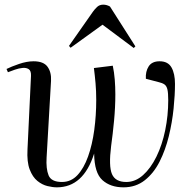

<svg xmlns="http://www.w3.org/2000/svg" viewBox="-20 -790 831 824"><path d="M464 -508Q470 -480 472.5 -448.5Q475 -417 475 -385Q475 -330 469.5 -272Q464 -214 457 -164Q446 -77 460.5 -43Q475 -9 522 -9Q561 -9 594 -38.5Q627 -68 651.5 -118Q676 -168 689 -231Q702 -294 702 -360Q702 -391 698.5 -406Q695 -421 686 -427.5Q677 -434 659 -438L606 -452Q604 -483 618 -505Q632 -527 665 -527Q701 -527 716 -500.5Q731 -474 731 -430Q731 -383 725 -324Q719 -265 704.5 -205.5Q690 -146 665 -96.5Q640 -47 601.5 -16.5Q563 14 510 14Q454 14 419.5 -17Q385 -48 384 -131Q338 14 224 14Q206 14 183.5 8.5Q161 3 140.5 -13.5Q120 -30 107.5 -62.5Q95 -95 98 -149L113 -464Q114 -486 103.5 -493Q93 -500 77 -498.5Q61 -497 44 -491L14 -480L8 -494Q28 -504 61.5 -515.5Q95 -527 124 -527Q167 -527 184 -503.5Q201 -480 199 -443L180 -114Q177 -66 188.5 -37.5Q200 -9 246 -9Q285 -9 312.5 -38.5Q340 -68 358 -118.5Q376 -169 384.5 -232Q393 -295 393 -361Q393 -399 390 -433Q387 -467 383 -498ZM561 -591 554 -584 420 -684 283 -585 276 -593 379 -740Q386 -750 396.5 -760Q407 -770 423 -770Q438 -770 452 -762Z"/></svg>

Font: Literata 72pt
Style: Italic
Weight: 400
Italic angle: -2°
Designer: Latin by Veronika Burian and Jose Scaglione. Greek by Irene Vlachou. Cyrillic by Vera Evstafieva
Foundry: TypeTogether
Version: Version 3.002